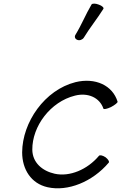

<svg xmlns="http://www.w3.org/2000/svg" viewBox="-20 -996 657 1040"><path d="M434 -792C466 -845 507 -895 540 -948C544 -954 533 -965 515 -971C498 -978 480 -978 476 -972C444 -918 422 -862 389 -808C382 -797 386 -785 399 -780C411 -775 427 -781 434 -792ZM617 -445C590 -534 496 -577 389 -551C222 -509 101 -334 100 -171C100 -78 149 -2 237 18C347 43 481 -11 569 -115C574 -120 566 -133 552 -144C537 -154 521 -158 516 -152C453 -77 357 -37 276 -55C209 -70 156 -115 155 -185C154 -312 253 -445 386 -478C457 -496 520 -467 540 -408C541 -402 560 -406 581 -416C602 -427 618 -440 617 -445Z"/></svg>

Font: Nupuram Light Oblique
Style: Regular
Weight: 300
Designer: Santhosh Thottingal (santhosh.thottingal@gmail.com)
Foundry: SMC
Version: Version 1.000